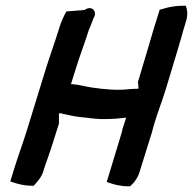

<svg xmlns="http://www.w3.org/2000/svg" viewBox="-20 -652 674 671"><path d="M16 -18 25 -15C42 -9 65 -3 90 -3H98C111 -18 125 -32 132 -55L133 -59C136 -70 141 -82 146 -97C160 -136 172 -176 185 -217L186 -219V-256H195C195 -256 199 -255 199 -254H200C223 -249 248 -243 279 -241C302 -238 325 -235 353 -236C375 -236 399 -238 421 -241L408 -201C407 -194 405 -188 403 -181L353 -16L362 -13C379 -7 402 -1 427 -1H435C451 -16 463 -32 470 -58L502 -161C508 -179 513 -195 518 -216C530 -256 546 -297 559 -339L601 -478C609 -503 615 -527 622 -551L630 -577C637 -600 635 -618 629 -632H621C595 -632 571 -628 549 -621L538 -618L519 -557C510 -528 502 -498 493 -469L462 -365C464 -358 463 -350 464 -342C457 -342 447 -341 439 -341H437C390 -335 343 -340 302 -346C280 -349 258 -356 232 -358H228L244 -409C258 -455 276 -501 291 -549L294 -555L307 -589C321 -610 303 -636 275 -617L212 -612L206 -601C198 -585 191 -568 186 -551C173 -508 155 -459 140 -411L76 -203C62 -157 44 -109 30 -64Z"/></svg>

Font: SolarCharger
Style: 952
Weight: 900
Designer: Mew Too
Foundry: Cannot Into Space Fonts/KineticPlasma Fonts
Version: Version 1.100